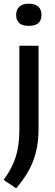

<svg xmlns="http://www.w3.org/2000/svg" viewBox="-35 -793 301 1046"><path d="M53 233 -15 187Q31 124 50.8 61.5Q70.5 -1 70.5 -86V-544H175V-91Q175 5 147 80.5Q119 156 53 233ZM122 -652Q53 -652 53 -712Q53 -740.5 70.5 -756.8Q88 -773 122 -773Q156 -773 173.5 -756.8Q191 -740.5 191 -712Q191 -652 122 -652Z"/></svg>

Font: Encode Sans Md
Style: Regular
Weight: 500
Designer: Multiple Designers
Foundry: Impallari Type
Version: Version 3.002; ttfautohint (v1.8.3) -l 8 -r 50 -G 200 -x 14 